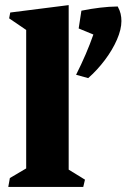

<svg xmlns="http://www.w3.org/2000/svg" viewBox="-20 -739 500 759"><path d="M16.1 -666.5 20.5 -689.5 251.5 -718.8V-68.4L315.9 -28.8L309.1 0H12.7L19 -35.2L83.5 -73.2V-620.6ZM280.8 -443.4Q322.8 -526.9 349.1 -602.5L291 -626.5L301.8 -696.8Q341.3 -704.6 375.7 -708.7Q410.2 -712.9 445.3 -713.4Q453.6 -698.2 456.8 -684.6Q460 -670.9 460 -655.8Q460 -623 442.4 -582.5Q424.8 -542 394.8 -502Q364.7 -461.9 328.6 -430.2Z"/></svg>

Font: Vesper Libre Heavy
Style: Regular
Weight: 900
Designer: Robert Keller & Kimya Gandhi
Foundry: Mota Italic
Version: Version 1.058